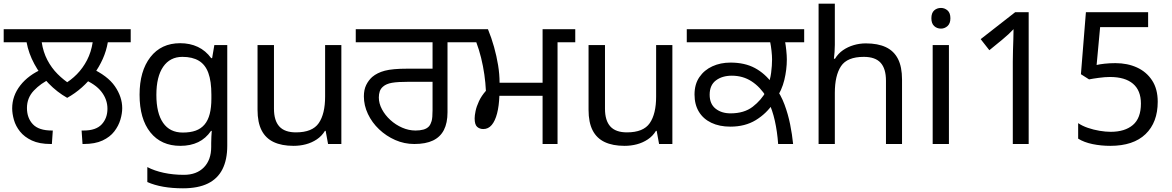

<svg xmlns="http://www.w3.org/2000/svg" viewBox="-27 -780 6347 1040"><path d="M337 -250Q282 -281 236 -328.5Q190 -376 159 -433.5Q128 -491 117 -551H-7V-622H681V-551H557Q549 -504 529.5 -460.5Q510 -417 481.5 -378Q453 -339 416.5 -306.5Q380 -274 337 -250ZM475 -551H199Q207 -498 229.5 -455Q252 -412 285 -379Q318 -346 356 -322L318 -323Q357 -345 389.5 -378Q422 -411 444.5 -454.5Q467 -498 475 -551ZM39 -193Q39 -261 83 -317.5Q127 -374 206 -408L246 -353Q194 -329 156.5 -289.5Q119 -250 119 -195Q119 -141 151 -107Q183 -73 254 -73H259L254 0H248Q186 0 145.5 -19Q105 -38 81.5 -67.5Q58 -97 48.5 -130.5Q39 -164 39 -193ZM635 -194Q635 -165 625 -131.5Q615 -98 592 -68Q569 -38 528.5 -19Q488 0 426 0H420L415 -73H426Q493 -73 524 -106.5Q555 -140 555 -191Q555 -241 522.5 -283Q490 -325 421 -353L464 -412Q556 -370 595.5 -312.5Q635 -255 635 -194Z M949 -546Q1002 -546 1044.5 -526Q1087 -506 1117 -465H1122L1134 -536H1204V9Q1204 85 1178 136.5Q1152 188 1099 214Q1046 240 964 240Q906 240 857.5 231.5Q809 223 771 206V125Q809 145 860 156Q911 167 969 167Q1038 167 1077.5 126.5Q1117 86 1117 16V-5Q1117 -17 1118 -39.5Q1119 -62 1120 -71H1116Q1088 -30 1046.5 -10Q1005 10 950 10Q846 10 787.5 -63Q729 -136 729 -267Q729 -395 787.5 -470.5Q846 -546 949 -546ZM961 -472Q894 -472 857 -418.5Q820 -365 820 -266Q820 -167 856.5 -114.5Q893 -62 963 -62Q1004 -62 1033 -72.5Q1062 -83 1081 -105.5Q1100 -128 1109 -163Q1118 -198 1118 -246V-267Q1118 -340 1101.5 -385Q1085 -430 1050 -451Q1015 -472 961 -472Z M1822 -536V0H1750L1737 -71H1733Q1716 -43 1689 -25Q1662 -7 1630 1.5Q1598 10 1563 10Q1499 10 1455.5 -10.5Q1412 -31 1390 -74Q1368 -117 1368 -185V-536H1457V-191Q1457 -127 1486 -95Q1515 -63 1576 -63Q1665 -63 1699.5 -113Q1734 -163 1734 -257V-536Z M2217 0Q2163 0 2114 -21.5Q2065 -43 2026.5 -79.5Q1988 -116 1966 -162.5Q1944 -209 1944 -258Q1944 -294 1956.5 -319.5Q1969 -345 1989 -363Q2016 -386 2057.5 -397Q2099 -408 2179 -408H2316V-551H1900V-622H2493V-551H2397V-172Q2397 -114 2377.5 -76Q2358 -38 2318.5 -19Q2279 0 2217 0ZM2224 -73Q2247 -73 2266 -78Q2285 -83 2297 -96Q2306 -107 2311 -124.5Q2316 -142 2316 -183V-337H2189Q2127 -337 2096 -331.5Q2065 -326 2048 -311Q2035 -300 2030 -285Q2025 -270 2025 -252Q2025 -220 2042 -188Q2059 -156 2087.5 -130Q2116 -104 2151.5 -88.5Q2187 -73 2224 -73Z M2912 0V-261H2678Q2676 -206 2665.5 -165.5Q2655 -125 2636.5 -103Q2618 -81 2591 -81Q2571 -81 2557.5 -93Q2544 -105 2544 -139Q2544 -154 2549 -178.5Q2554 -203 2567.5 -232Q2581 -261 2605 -288Q2603 -331 2596.5 -376.5Q2590 -422 2579 -466.5Q2568 -511 2553 -551H2479V-622H2616Q2635 -576 2649 -526Q2663 -476 2671 -427Q2679 -378 2679 -332H2912V-622H3089V-551H2993V0Z M3615 -536V0H3543L3530 -71H3526Q3509 -43 3482 -25Q3455 -7 3423 1.5Q3391 10 3356 10Q3292 10 3248.5 -10.5Q3205 -31 3183 -74Q3161 -117 3161 -185V-536H3250V-191Q3250 -127 3279 -95Q3308 -63 3369 -63Q3458 -63 3492.5 -113Q3527 -163 3527 -257V-536Z M4188 0Q4183 -68 4170 -126Q4157 -184 4135 -230L4125 -254Q4091 -309 4044 -339.5Q3997 -370 3937 -370Q3885 -370 3851 -344.5Q3817 -319 3817 -267Q3817 -217 3849 -191.5Q3881 -166 3930 -166Q4004 -166 4050.5 -202Q4097 -238 4123 -286L4130 -312Q4145 -347 4150 -386Q4155 -425 4155 -458Q4155 -478 4152 -505Q4149 -532 4145 -551H3693V-622H4329V-551H4226Q4229 -536 4232 -507.5Q4235 -479 4235 -458Q4235 -403 4221.5 -347Q4208 -291 4175 -243L4162 -221Q4125 -165 4067 -129.5Q4009 -94 3929 -94Q3870 -94 3826 -115Q3782 -136 3758.5 -175Q3735 -214 3735 -268Q3735 -324 3761.5 -362.5Q3788 -401 3832 -421Q3876 -441 3930 -441Q4007 -441 4062 -411.5Q4117 -382 4158 -326L4171 -309Q4203 -266 4222.5 -213.5Q4242 -161 4253 -106Q4264 -51 4269 0Z M4495 -537Q4495 -518 4493.5 -498Q4492 -478 4490 -462H4496Q4513 -490 4539 -508Q4565 -526 4597 -535.5Q4629 -545 4663 -545Q4728 -545 4771.5 -524.5Q4815 -504 4837 -461Q4859 -418 4859 -349V0H4772V-343Q4772 -408 4743 -440Q4714 -472 4652 -472Q4562 -472 4528.5 -421.5Q4495 -371 4495 -277V0H4407V-760H4495Z M5113 -536V0H5025V-536ZM5070 -737Q5090 -737 5105.5 -723.5Q5121 -710 5121 -681Q5121 -653 5105.5 -639Q5090 -625 5070 -625Q5048 -625 5033 -639Q5018 -653 5018 -681Q5018 -710 5033 -723.5Q5048 -737 5070 -737Z M5459 0V-446Q5459 -474 5460 -506.5Q5461 -539 5462 -569.5Q5463 -600 5463 -622Q5447 -605 5435.5 -594.5Q5424 -584 5404 -567L5332 -508L5285 -568L5472 -714H5545V0Z M5987 10Q5937 10 5891 0.5Q5845 -9 5813 -29V-113Q5835 -98 5865.5 -87.5Q5896 -77 5929 -71.5Q5962 -66 5989 -66Q6066 -66 6109.5 -103Q6153 -140 6153 -219Q6153 -290 6110 -326.5Q6067 -363 5985 -363Q5959 -363 5925.5 -358.5Q5892 -354 5872 -350L5828 -378L5855 -714H6192V-633H5932L5913 -428Q5929 -432 5956.5 -435Q5984 -438 6015 -438Q6080 -438 6131.5 -414.5Q6183 -391 6213.5 -344.5Q6244 -298 6244 -229Q6244 -117 6178 -53.5Q6112 10 5987 10Z"/></svg>

Font: lgurmukhi15
Style: Book
Weight: 400
Designer: Jelle Bosma - Monotype Design Team
Foundry: Monotype Imaging Inc.
Version: Version 2.003